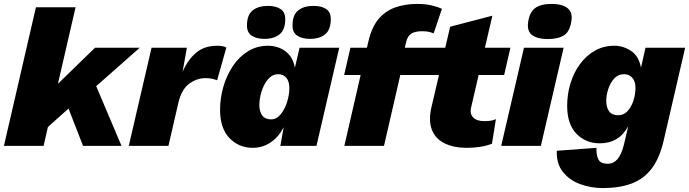

<svg xmlns="http://www.w3.org/2000/svg" viewBox="-30 -743 3510 978"><path d="M355 -706 265 -316 454 -500H682L460 -304L589 0H393L319 -190L214 -96L192 0H-10L153 -706Z M626 0 742 -500H922L900 -377Q926 -438 968.5 -474Q1011 -510 1076 -510Q1093 -510 1104.5 -507.5Q1116 -505 1123 -501L1076 -334Q1066 -338 1052 -341.5Q1038 -345 1016 -345Q972 -345 933 -316Q894 -287 878 -217L828 0Z M1257 10Q1187 10 1139 -39.5Q1091 -89 1091 -184Q1091 -244 1108 -302Q1125 -360 1156.5 -407Q1188 -454 1233.5 -482Q1279 -510 1336 -510Q1365 -510 1393.5 -499Q1422 -488 1443.5 -463.5Q1465 -439 1472 -398L1496 -500H1698L1582 0H1398L1415 -95Q1390 -46 1349 -18Q1308 10 1257 10ZM1351 -135Q1379 -135 1400 -161Q1421 -187 1432.5 -224Q1444 -261 1444 -295Q1444 -327 1429 -346Q1414 -365 1387 -365Q1363 -365 1345 -349Q1327 -333 1315 -308.5Q1303 -284 1297 -257.5Q1291 -231 1291 -210Q1291 -175 1305.5 -155Q1320 -135 1351 -135ZM1549 -545Q1509 -545 1484.5 -561Q1460 -577 1460 -613Q1460 -667 1489 -690Q1518 -713 1567 -713Q1608 -713 1631.5 -697Q1655 -681 1655 -646Q1655 -592 1626.5 -568.5Q1598 -545 1549 -545ZM1317 -545Q1277 -545 1252.5 -561Q1228 -577 1228 -613Q1228 -667 1257 -690Q1286 -713 1335 -713Q1375 -713 1399 -697Q1423 -681 1423 -646Q1423 -592 1394.5 -568.5Q1366 -545 1317 -545Z M1724 0 1807 -361H1723L1755 -500H1839L1847 -534Q1864 -606 1899 -647Q1934 -688 1984 -705.5Q2034 -723 2095 -723Q2137 -723 2168.5 -715.5Q2200 -708 2221 -698L2179 -573Q2170 -577 2156 -580.5Q2142 -584 2121 -584Q2083 -584 2064 -571Q2045 -558 2038 -526L2032 -500H2165L2132 -361H2009L1926 0Z M2348 10Q2282 10 2235.5 -12.5Q2189 -35 2170.5 -80.5Q2152 -126 2167 -194L2206 -361H2117L2149 -500H2238L2263 -607L2478 -663L2440 -500H2570L2538 -361H2408L2371 -201Q2361 -165 2379.5 -145.5Q2398 -126 2436 -126Q2459 -126 2471.5 -128.5Q2484 -131 2496 -136L2476 -11Q2448 0 2415 5Q2382 10 2348 10Z M2760 -544Q2709 -544 2681.5 -563.5Q2654 -583 2660 -629Q2667 -681 2696 -702Q2725 -723 2780 -723Q2832 -723 2859.5 -702.5Q2887 -682 2881 -640Q2874 -584 2844 -564Q2814 -544 2760 -544ZM2841 -500 2725 0H2523L2639 -500Z M3041 215Q2980 215 2925.5 195Q2871 175 2837.5 133Q2804 91 2806 25L3008 10Q3007 47 3018 69Q3029 91 3066 91Q3095 91 3115.5 67.5Q3136 44 3149 -10L3170 -100Q3123 -13 3025 -13Q2954 -13 2906.5 -61.5Q2859 -110 2859 -204Q2859 -263 2875.5 -317.5Q2892 -372 2923.5 -415.5Q2955 -459 2999.5 -484.5Q3044 -510 3100 -510Q3144 -510 3184 -484Q3224 -458 3235 -398L3258 -500H3460L3352 -33Q3331 61 3290 115Q3249 169 3187 192Q3125 215 3041 215ZM3119 -156Q3147 -156 3166.5 -177Q3186 -198 3196.5 -230.5Q3207 -263 3207 -296Q3207 -328 3191 -346.5Q3175 -365 3149 -365Q3118 -365 3098 -342.5Q3078 -320 3068 -288.5Q3058 -257 3058 -230Q3058 -196 3072.5 -176Q3087 -156 3119 -156Z"/></svg>

Font: Work Sans ExtraBold
Style: Italic
Weight: 800
Italic angle: -13°
Designer: Wei Huang
Foundry: Wei Huang
Version: Version 2.012; ttfautohint (v1.8.3)